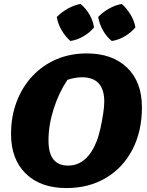

<svg xmlns="http://www.w3.org/2000/svg" viewBox="-20 -941 744 974"><path d="M317 13Q186 13 111 -60Q36 -133 36 -261Q36 -350 64.5 -425Q93 -500 144.5 -555Q196 -610 266 -640Q336 -670 420 -670Q550 -670 625 -597.5Q700 -525 700 -397Q700 -275 652 -182.5Q604 -90 517.5 -38.5Q431 13 317 13ZM325 -101Q422 -101 471 -226Q481 -252 489.5 -290Q498 -328 503.5 -365Q509 -402 509 -425Q509 -549 396 -549Q361 -549 322 -536Q278 -470 252 -388Q226 -306 226 -228Q226 -101 325 -101ZM389 -921Q416 -898 434 -867Q452 -836 457 -802Q436 -776 403.5 -757Q371 -738 337 -733Q312 -755 293 -787Q274 -819 268 -855Q292 -879 323.5 -897Q355 -915 389 -921ZM598 -921Q624 -897 642.5 -866.5Q661 -836 667 -802Q645 -776 613 -757Q581 -738 547 -733Q521 -754 502.5 -786.5Q484 -819 478 -855Q501 -879 532.5 -897Q564 -915 598 -921Z"/></svg>

Font: Piazzolla SC ExtraBold
Style: Italic
Weight: 800
Italic angle: -11.3°
Designer: Juan Pablo del Peral
Foundry: Huerta Tipografica
Version: Version 1.330